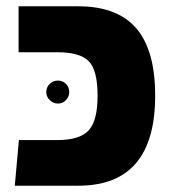

<svg xmlns="http://www.w3.org/2000/svg" viewBox="-20 -590 548 610"><path d="M27 0 40 -145H162Q233 -145 261.5 -175.5Q290 -206 290 -286Q290 -367 262 -395.5Q234 -424 162 -424H39V-570H229Q352 -570 412.5 -500.5Q473 -431 473 -286Q473 0 229 0ZM127 -297Q127 -313 138 -323.5Q149 -334 164 -334Q179 -334 189.5 -323.5Q200 -313 200 -297Q200 -283 189.5 -272Q179 -261 164 -261Q149 -261 138 -272Q127 -283 127 -297Z"/></svg>

Font: FiraGO ExtraBold
Style: Regular
Weight: 800
Designer: bBox Type
Foundry: bBox Type GmbH
Version: Version 1.001;PS 001.001;hotconv 1.0.88;makeotf.lib2.5.64775